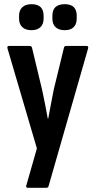

<svg xmlns="http://www.w3.org/2000/svg" viewBox="-20 -711 456 916"><path d="M114 185Q101 185 106 172L156 -3L16 -479Q12 -492 24 -492H121Q131 -492 133 -482L181 -282Q188 -250 195 -214Q202 -178 208 -145H210Q216 -178 223 -214Q230 -250 236 -282L285 -483Q287 -492 296 -492H392Q404 -492 400 -479L212 176Q210 185 201 185ZM130 -567Q102 -567 86.5 -581.5Q71 -596 71 -622V-636Q71 -662 86.5 -676.5Q102 -691 130 -691Q188 -691 188 -636V-622Q188 -596 173 -581.5Q158 -567 130 -567ZM289 -567Q260 -567 245 -581.5Q230 -596 230 -622V-636Q230 -691 289 -691Q346 -691 346 -636V-622Q346 -596 331.5 -581.5Q317 -567 289 -567Z"/></svg>

Font: Sofia Sans Condensed
Style: Bold
Weight: 700
Designer: Botio Nikoltchev, Ani Petrova
Foundry: lettersoup
Version: Version 4.101; ttfautohint (v1.8.4.7-5d5b)